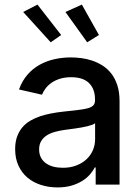

<svg xmlns="http://www.w3.org/2000/svg" viewBox="-20 -802 609 834"><path d="M45.8 -154.1Q45.8 -185 54.2 -208.3Q62.5 -231.5 77.1 -248.8Q91.6 -266 111.7 -277.7Q131.7 -289.4 154.8 -297.1Q177.9 -304.7 203.5 -309.5Q229 -314.3 255 -317.1Q291.9 -321.4 318 -324.2Q344.1 -327.1 360.6 -331.5Q377.1 -335.9 384.9 -343.9Q392.8 -351.9 392.8 -366.5V-369Q392.8 -415.5 366.8 -441.1Q340.9 -466.6 289.1 -466.6Q262.4 -466.6 241.5 -460.2Q220.5 -453.8 204.9 -443.2Q189.3 -432.5 178.8 -418.9Q168.3 -405.2 162.3 -390.6L62.5 -413.4Q76 -450.6 98.9 -477.1Q121.8 -503.6 151.5 -520.2Q181.1 -536.9 215.9 -544.7Q250.7 -552.6 287.6 -552.6Q309.3 -552.6 333.5 -549.5Q357.6 -546.5 381 -538.5Q404.5 -530.5 426 -516.9Q447.4 -503.2 463.8 -482.1Q480.1 -460.9 489.7 -431.5Q499.3 -402 499.3 -362.2V0H395.6V-74.6H391.3Q383.9 -59.3 370.4 -43.9Q356.9 -28.4 337 -16Q317.1 -3.6 290.5 4.3Q263.8 12.1 230.1 12.1Q191.4 12.1 157.7 1.2Q123.9 -9.6 99.1 -30.7Q74.2 -51.8 60 -82.9Q45.8 -114 45.8 -154.1ZM253.2 -73.2Q286.2 -73.2 312.3 -83.5Q338.4 -93.8 356.4 -110.8Q374.3 -127.8 383.7 -150.2Q393.1 -172.6 393.1 -196.7V-267Q389.2 -263.1 380.5 -259.9Q371.8 -256.7 359.9 -253.7Q348 -250.7 334.5 -248.4Q321 -246.1 307.7 -244.1Q294.4 -242.2 282.3 -240.6Q270.2 -239 261.7 -237.9Q238.6 -234.7 218.2 -229Q197.8 -223.4 182.7 -213.6Q167.6 -203.8 158.7 -188.9Q149.9 -174 149.9 -152.7Q149.9 -133.2 157.5 -118.3Q165.1 -103.3 179 -93.2Q192.8 -83.1 211.8 -78.1Q230.8 -73.2 253.2 -73.2ZM335.6 -782 409.8 -649.9 358.7 -618.3 264.2 -750ZM80.6 -750 142.8 -782 245.7 -649.9 200.3 -618.3Z"/></svg>

Font: Cannonade Med
Style: Regular
Weight: 500
Designer: Rasmus Andersson
Foundry: rsms
Version: Version 3.012;git-f93a4a705